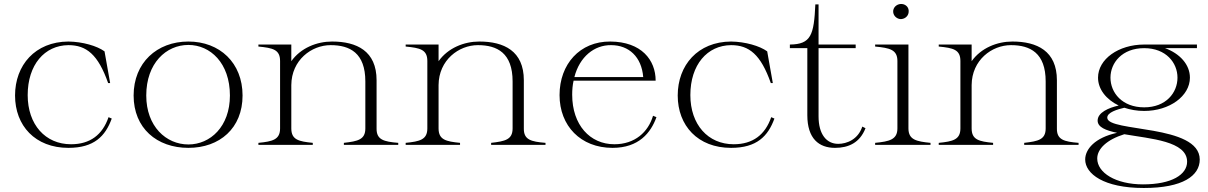

<svg xmlns="http://www.w3.org/2000/svg" viewBox="-20 -722 6021 957"><path d="M321 15C449 15 505 -43 537 -131L521 -138C491 -50 429 -3 334 -3C206 -3 118 -101 118 -248C118 -399 202 -496 321 -497C411 -497 469 -450 519 -308H529L501 -466C464 -493 392 -514 321 -515C155 -514 55 -397 55 -246C55 -96 155 15 321 15Z M919 15C1075 15 1189 -83 1189 -246C1189 -409 1075 -515 919 -515C762 -515 646 -409 646 -246C646 -83 762 15 919 15ZM919 -2C808 -2 709 -92 709 -246C709 -407 808 -498 919 -498C1028 -498 1126 -408 1126 -246C1126 -91 1028 -2 919 -2Z M1857 -82V-322C1857 -468 1758 -515 1635 -515C1559 -515 1479 -483 1432 -417V-500H1268V-490C1340 -483 1376 -475 1376 -418V-82C1376 -26 1339 -17 1268 -10V0H1539V-10C1469 -17 1432 -25 1432 -82V-298C1433 -423 1533 -497 1628 -497C1724 -497 1801 -458 1801 -316V-82C1801 -26 1764 -18 1694 -10V0H1965V-10C1893 -16 1856 -25 1857 -82Z M2591 -82V-322C2591 -468 2492 -515 2369 -515C2293 -515 2213 -483 2166 -417V-500H2002V-490C2074 -483 2110 -475 2110 -418V-82C2110 -26 2073 -17 2002 -10V0H2273V-10C2203 -17 2166 -25 2166 -82V-298C2167 -423 2267 -497 2362 -497C2458 -497 2535 -458 2535 -316V-82C2535 -26 2498 -18 2428 -10V0H2699V-10C2627 -16 2590 -25 2591 -82Z M3033 15C3164 15 3224 -60 3252 -138L3235 -145C3211 -64 3145 -3 3042 -3C2921 -3 2832 -99 2832 -250C2832 -275 2834 -298 2839 -320H3248C3248 -423 3177 -514 3022 -515C2870 -516 2769 -402 2769 -248C2769 -95 2874 15 3033 15ZM2843 -338C2869 -439 2942 -498 3026 -497C3115 -497 3178 -438 3186 -338Z M3624 15C3752 15 3808 -43 3840 -131L3824 -138C3794 -50 3732 -3 3637 -3C3509 -3 3421 -101 3421 -248C3421 -399 3505 -496 3624 -497C3714 -497 3772 -450 3822 -308H3832L3804 -466C3767 -493 3695 -514 3624 -515C3458 -514 3358 -397 3358 -246C3358 -96 3458 15 3624 15Z M3917 -482H4004V-148C4004 -31 4062 15 4142 15C4210 15 4266 -11 4294 -83L4278 -91C4257 -27 4201 -5 4158 -5C4100 -5 4060 -52 4060 -142V-482H4245V-500H4060V-700H4044C4037 -548 4023 -501 3917 -500Z M4342 -10V0H4618V-10C4548 -17 4508 -25 4508 -82V-500H4342V-490C4414 -483 4453 -475 4453 -418V-82C4453 -26 4413 -17 4342 -10ZM4509 -661C4512 -684 4496 -700 4476 -702C4456 -704 4435 -691 4432 -669C4430 -647 4446 -630 4466 -627C4486 -625 4507 -639 4509 -661Z M5248 -82V-322C5248 -468 5149 -515 5026 -515C4950 -515 4870 -483 4823 -417V-500H4659V-490C4731 -483 4767 -475 4767 -418V-82C4767 -26 4730 -17 4659 -10V0H4930V-10C4860 -17 4823 -25 4823 -82V-298C4824 -423 4924 -497 5019 -497C5115 -497 5192 -458 5192 -316V-82C5192 -26 5155 -18 5085 -10V0H5356V-10C5284 -16 5247 -25 5248 -82Z M5683 -169C5809 -169 5911 -243 5911 -335C5911 -400 5861 -455 5787 -482H5946V-500H5684H5683C5555 -500 5453 -427 5453 -335C5453 -277 5494 -226 5556 -196C5506 -185 5451 -161 5451 -121C5451 -88 5491 -72 5548 -60C5437 -36 5389 22 5389 73C5389 144 5481 215 5681 215C5876 215 5960 154 5960 73C5959 -104 5500 -62 5499 -135C5498 -162 5550 -177 5584 -185C5614 -175 5647 -169 5683 -169ZM5683 -187C5573 -187 5515 -260 5515 -335C5515 -409 5573 -482 5683 -482C5792 -482 5849 -409 5849 -335C5849 -260 5792 -187 5683 -187ZM5449 68C5449 20 5497 -26 5584 -53C5715 -30 5897 -19 5897 84C5897 148 5821 197 5677 197C5541 197 5449 139 5449 68Z"/></svg>

Font: Sprat Light
Style: Regular
Weight: 300
Designer: Ethan Nakache
Foundry: Collletttivo
Version: Version 2.000;Glyphs 3.2 (3217)